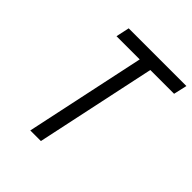

<svg xmlns="http://www.w3.org/2000/svg" viewBox="-194 -824 948 948"><g transform="rotate(45 280.5 -350.0)"><path d="M379 -630H545L561 -700H158L143 -630H305L171 0H245Z"/></g></svg>

Font: Advent Pro Medium
Style: Italic
Weight: 500
Italic angle: -12°
Version: Version 3.000